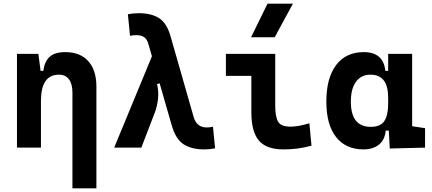

<svg xmlns="http://www.w3.org/2000/svg" viewBox="-20 -815 2384 1060"><path d="M379.9 224.6V-304.2Q379.9 -351.6 360.6 -377.2Q341.3 -402.8 305.7 -402.8Q206.1 -402.8 206.1 -258.3V0H73.7V-517.6H191.9L204.1 -423.8H218.8Q226.1 -476.1 254.4 -501.7Q282.7 -527.3 340.3 -527.3Q422.4 -527.3 467.3 -477.5Q512.2 -427.7 512.2 -336.9V224.6Z M1107.4 9.8Q1037.6 9.8 993.9 -18.3Q950.2 -46.4 928.2 -122.6L861.3 -355L847.2 -350.6Q856.9 -308.6 852.3 -268.3Q847.7 -228 835 -194.3L760.3 0H610.4L818.8 -504.4L799.8 -570.3Q791.5 -600.6 774.4 -610.8Q757.3 -621.1 732.4 -621.1Q717.3 -621.1 697.8 -617.2L686 -736.3Q714.8 -742.2 746.1 -742.2Q814.9 -742.2 857.7 -715.3Q900.4 -688.5 921.4 -615.2L1048.8 -170.4Q1065.4 -111.3 1121.1 -111.3Q1136.2 -111.3 1155.8 -115.2L1167.5 3.9Q1138.7 9.8 1107.4 9.8Z M1544.9 9.8Q1450.7 9.8 1409.2 -39.1Q1367.7 -87.9 1367.7 -195.3V-396H1227.1V-517.6H1499.5V-232.9Q1499.5 -171.4 1515.1 -143.6Q1530.8 -115.7 1584 -115.7Q1625 -115.7 1688 -134.3L1699.7 -10.7Q1659.7 0 1623.3 4.9Q1586.9 9.8 1544.9 9.8ZM1366.2 -609.4 1457 -794.9H1597.2L1496.6 -609.4Z M1986.3 9.8Q1889.2 9.8 1835.4 -58.3Q1781.7 -126.5 1781.7 -253.9Q1781.7 -384.3 1835.7 -455.8Q1889.6 -527.3 1988.3 -527.3Q2096.7 -527.3 2107.4 -423.8H2123V-517.6H2255.4V-118.2L2326.7 -107.4V0L2131.8 4.9L2126.5 -93.8H2109.4Q2104.5 -42 2071.5 -16.1Q2038.6 9.8 1986.3 9.8ZM2123 -242.7V-274.9Q2123 -402.8 2025.9 -402.8Q1974.1 -402.8 1945.6 -364Q1917 -325.2 1917 -253.9Q1917 -114.7 2026.9 -114.7Q2080.6 -114.7 2101.8 -146.7Q2123 -178.7 2123 -242.7Z"/></svg>

Font: Cascadia Code PL
Style: Bold
Weight: 700
Monospace: yes
Designer: Aaron Bell
Foundry: Saja Typeworks
Version: Version 2404.023; ttfautohint (v1.8.4)